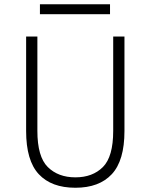

<svg xmlns="http://www.w3.org/2000/svg" viewBox="-20 -872 709 904"><path d="M103 -255V-700H156V-256Q156 -134 205 -85.5Q254 -37 335 -37Q416 -37 464.5 -85.5Q513 -134 513 -256V-700H566V-255Q566 -116 506.5 -52Q447 12 335 12Q222 12 162.5 -52Q103 -116 103 -255ZM168 -852H498V-805H168Z"/></svg>

Font: Overpass ExtraLight
Style: Regular
Weight: 200
Designer: Delve Withrington, Thomas Jockin
Foundry: Delve Fonts
Version: Version 3.000;DELV;Overpass